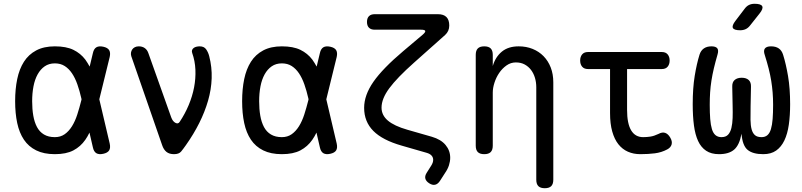

<svg xmlns="http://www.w3.org/2000/svg" viewBox="-20 -805 4240 1015"><path d="M560 -46Q565 -23 557 -10Q549 3 526 8Q503 13 489.5 5Q476 -3 471 -26L453 -104Q443 -83 431 -66Q406 -30 368 -10Q330 10 270 10Q212 10 171.5 -10Q131 -30 106.5 -66.5Q82 -103 71 -154.5Q60 -206 60 -270Q60 -334 71 -387Q82 -440 106.5 -478.5Q131 -517 171.5 -538.5Q212 -560 270 -560Q330 -560 368 -541.5Q406 -523 431 -490Q443 -473 454 -453L471 -524Q476 -547 489.5 -555Q503 -563 526 -558Q549 -553 557 -540Q565 -527 560 -504L505 -280ZM411 -280 410 -285Q401 -325 389 -359Q377 -393 360.5 -417.5Q344 -442 322 -456Q300 -470 270 -470Q239 -470 216.5 -454.5Q194 -439 179 -412Q164 -385 157 -348.5Q150 -312 150 -270Q150 -228 156 -193.5Q162 -159 175.5 -133.5Q189 -108 212.5 -94Q236 -80 270 -80Q300 -80 322 -95.5Q344 -111 360.5 -137.5Q377 -164 388.5 -199.5Q400 -235 410 -275Z M837 -38 674 -508Q671 -518 672.5 -527Q674 -536 679 -543.5Q684 -551 693 -555.5Q702 -560 714 -560Q732 -560 745 -551Q758 -542 764 -525L885 -185Q893 -163 907.5 -155.5Q922 -148 930 -161Q958 -203 977.5 -249.5Q997 -296 1006 -343Q1015 -390 1013 -436.5Q1011 -483 996 -525Q993 -534 995.5 -540.5Q998 -547 1004 -551.5Q1010 -556 1018.5 -558Q1027 -560 1036 -560Q1059 -560 1070 -544Q1081 -528 1086 -508Q1101 -450 1099 -391Q1097 -332 1080 -273Q1063 -214 1033.5 -155Q1004 -96 963 -38Q949 -18 937.5 -4Q926 10 900 10Q875 10 860 -2Q845 -14 837 -38Z M1760 -46Q1765 -23 1757 -10Q1749 3 1726 8Q1703 13 1689.5 5Q1676 -3 1671 -26L1653 -104Q1643 -83 1631 -66Q1606 -30 1568 -10Q1530 10 1470 10Q1412 10 1371.5 -10Q1331 -30 1306.5 -66.5Q1282 -103 1271 -154.5Q1260 -206 1260 -270Q1260 -334 1271 -387Q1282 -440 1306.5 -478.5Q1331 -517 1371.5 -538.5Q1412 -560 1470 -560Q1530 -560 1568 -541.5Q1606 -523 1631 -490Q1643 -473 1654 -453L1671 -524Q1676 -547 1689.5 -555Q1703 -563 1726 -558Q1749 -553 1757 -540Q1765 -527 1760 -504L1705 -280ZM1611 -280 1610 -285Q1601 -325 1589 -359Q1577 -393 1560.5 -417.5Q1544 -442 1522 -456Q1500 -470 1470 -470Q1439 -470 1416.5 -454.5Q1394 -439 1379 -412Q1364 -385 1357 -348.5Q1350 -312 1350 -270Q1350 -228 1356 -193.5Q1362 -159 1375.5 -133.5Q1389 -108 1412.5 -94Q1436 -80 1470 -80Q1500 -80 1522 -95.5Q1544 -111 1560.5 -137.5Q1577 -164 1588.5 -199.5Q1600 -235 1610 -275Z M2333 -620 2169 -474Q2079 -394 2038 -338.5Q1997 -283 1997 -236Q1997 -196 2030.5 -167.5Q2064 -139 2134 -119L2263 -82Q2311 -68 2335.5 -38.5Q2360 -9 2360 29Q2360 48 2353.5 68.5Q2347 89 2333 109L2306 151Q2295 168 2280.5 171.5Q2266 175 2249 164Q2232 153 2228.5 139Q2225 125 2236 108L2260 70Q2265 62 2267.5 54.5Q2270 47 2270 40Q2270 27 2261.5 17.5Q2253 8 2236 3L2104 -35Q2002 -64 1953.5 -113Q1905 -162 1905 -235Q1905 -302 1954 -372.5Q2003 -443 2112 -535L2215 -622Q2230 -635 2228 -641.5Q2226 -648 2206 -648H1961Q1941 -648 1930.5 -658.5Q1920 -669 1920 -689Q1920 -709 1930.5 -719.5Q1941 -730 1961 -730H2295Q2325 -730 2340 -715Q2355 -700 2355 -670Q2355 -655 2349.5 -642.5Q2344 -630 2333 -620Z M2585 -316V-35Q2585 -12 2574 -1Q2563 10 2540 10Q2517 10 2506 -1Q2495 -12 2495 -35V-515Q2495 -538 2506 -549Q2517 -560 2540 -560Q2563 -560 2574 -549Q2585 -538 2585 -515V-456Q2599 -504 2633 -532Q2667 -560 2722 -560Q2762 -560 2795.5 -546.5Q2829 -533 2853.5 -508Q2878 -483 2891.5 -448Q2905 -413 2905 -370V145Q2905 168 2894 179Q2883 190 2860 190Q2837 190 2826 179Q2815 168 2815 145V-344Q2815 -370 2808 -393.5Q2801 -417 2787.5 -435Q2774 -453 2754 -464Q2734 -475 2707 -475Q2680 -475 2657.5 -459Q2635 -443 2619 -419.5Q2603 -396 2594 -368Q2585 -340 2585 -316Z M3479 -530Q3499 -530 3509.5 -517.5Q3520 -505 3520 -485Q3520 -465 3509.5 -452.5Q3499 -440 3479 -440H3295V-224Q3295 -152 3316.5 -116Q3338 -80 3380 -80Q3400 -80 3419 -83Q3438 -86 3461 -97Q3481 -108 3496.5 -102.5Q3512 -97 3523 -78Q3535 -58 3530.5 -41.5Q3526 -25 3507 -15Q3477 1 3442 5.5Q3407 10 3365 10Q3329 10 3299.5 -3Q3270 -16 3249 -42.5Q3228 -69 3216.5 -110Q3205 -151 3205 -207V-440H3088Q3068 -440 3057.5 -452.5Q3047 -465 3047 -485Q3047 -505 3057.5 -517.5Q3068 -530 3088 -530Z M4056 -560Q4081 -560 4097 -549Q4113 -538 4120 -515Q4135 -467 4146 -402.5Q4157 -338 4157 -254Q4157 -194 4150 -145.5Q4143 -97 4126.5 -62.5Q4110 -28 4083 -9Q4056 10 4015 10Q3960 10 3932.5 -12.5Q3905 -35 3900 -98Q3889 -38 3861 -14Q3833 10 3781 10Q3740 10 3713 -8Q3686 -26 3670.5 -59.5Q3655 -93 3648.5 -142Q3642 -191 3642 -254Q3642 -339 3652.5 -403.5Q3663 -468 3678 -516Q3685 -538 3701 -549Q3717 -560 3741 -560Q3764 -560 3772 -549.5Q3780 -539 3773 -516Q3762 -478 3754 -444.5Q3746 -411 3741 -379Q3736 -347 3734 -316Q3732 -285 3732 -251Q3732 -208 3734.5 -176Q3737 -144 3743.5 -122.5Q3750 -101 3762.5 -90.5Q3775 -80 3794 -80Q3817 -80 3829 -93Q3841 -106 3846.5 -128.5Q3852 -151 3853 -181Q3854 -211 3853 -246L3851 -346Q3850 -370 3863.5 -382Q3877 -394 3901 -394Q3925 -394 3938 -382Q3951 -370 3950 -346L3948 -243Q3947 -203 3947.5 -172Q3948 -141 3953.5 -121Q3959 -101 3971 -90.5Q3983 -80 4006 -80Q4025 -80 4037 -90.5Q4049 -101 4055.5 -122.5Q4062 -144 4064.5 -176Q4067 -208 4067 -251Q4067 -285 4064.5 -316Q4062 -347 4057 -378Q4052 -409 4043.5 -442.5Q4035 -476 4023 -514Q4015 -537 4023.5 -548.5Q4032 -560 4056 -560ZM3945 -670Q3935 -657 3922 -651Q3909 -645 3893 -645Q3861 -645 3854.5 -657Q3848 -669 3868 -695L3916 -758Q3926 -772 3939 -778.5Q3952 -785 3969 -785Q4003 -785 4009.5 -772Q4016 -759 3995 -733Z"/></svg>

Font: Maple Mono NF CN
Style: Regular
Weight: 400
Monospace: yes
Designer: subframe7536
Version: Version 7.000